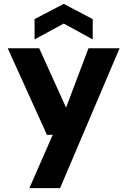

<svg xmlns="http://www.w3.org/2000/svg" viewBox="-20 -754 659 994"><path d="M132 220 253 -56H223L20 -504H183L322 -197L438 -504H599L291 220ZM159 -550V-655L310 -734L460 -655V-550L310 -632Z"/></svg>

Font: DM Sans Black
Style: Regular
Weight: 900
Designer: Colophon Foundry, Jonny Pinhorn
Foundry: Colophon Foundry
Version: Version 4.004; ttfautohint (v1.8.4.7-5d5b)